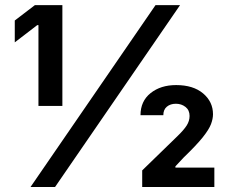

<svg xmlns="http://www.w3.org/2000/svg" viewBox="-20 -748 915 768"><path d="M229.5 -727.5V-324.2H133.8V-647.5H128.9L39.1 -578.6V-666L119.6 -727.5ZM102.1 0 602.1 -727.5H700.2L200.2 0ZM548.8 0V-66.4L689.5 -203.1Q715.3 -228 726.8 -246.1Q738.3 -264.2 738.3 -284.2Q738.3 -307.6 721.9 -320.3Q705.6 -333 683.6 -333Q661.6 -333 647.5 -321.3Q633.3 -309.6 633.3 -287.1H542Q542 -343.3 582.3 -375.5Q622.6 -407.7 684.6 -407.7Q752.9 -407.7 792.5 -374.3Q832 -340.8 832 -291Q832 -272.9 824 -251.5Q815.9 -230 790.8 -198.5Q765.6 -167 713.9 -117.2L681.6 -82.5V-77.6H837.4V0Z"/></svg>

Font: Inter Cardless
Style: Bold
Weight: 700
Designer: Rasmus Andersson
Foundry: rsms
Version: Version 4.001;git-9221beed3